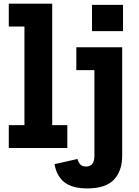

<svg xmlns="http://www.w3.org/2000/svg" viewBox="-20 -810 762 1051"><path d="M265.8 -125.2H348.5V0H28.1V-125.2H113.8V-664.8H28.1V-790H265.8ZM397.8 -551.2H648.8V42.9Q648.8 125.4 603.7 173.4Q558.5 221.4 457.5 221.4Q376.2 221.4 333.1 188Q290 154.6 278.5 88.6L404.2 60.2Q409.7 80.7 420.5 91.1Q431.3 101.6 450.8 101.6Q473.8 101.6 485.3 86.9Q496.8 72.2 496.8 42.9V-426H397.8ZM483.5 -783.5H653.4V-639.4H483.5Z"/></svg>

Font: Hepta Slab ExtraLight
Style: Regular
Weight: 200
Designer: Michael LaGattuta
Foundry: Michael LaGattuta
Version: Version 1.100